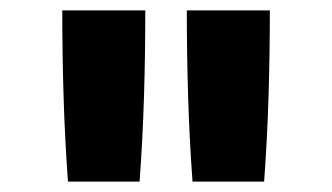

<svg xmlns="http://www.w3.org/2000/svg" viewBox="-20 -792 640 370"><path d="M111 -442Q105 -524 102.5 -606.5Q100 -689 100 -772H260Q260 -689 257.5 -606.5Q255 -524 249 -442ZM351 -442Q345 -524 342.5 -606.5Q340 -689 340 -772H500Q500 -689 497.5 -606.5Q495 -524 489 -442Z"/></svg>

Font: Iosevka Heavy Extended
Style: Regular
Weight: 900
Width: 7
Monospace: yes
Designer: Belleve Invis
Foundry: Belleve Invis
Version: Version 32.5.0; ttfautohint (v1.8.4)